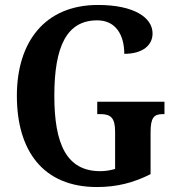

<svg xmlns="http://www.w3.org/2000/svg" viewBox="-20 -744 714 774"><path d="M371 10C450 10 518 -7 587 -42V-210C587 -269 600 -284 636 -284H643V-334H372V-284H385C426 -284 444 -269 444 -214V-63C425 -57 403 -54 384 -54C249 -54 199 -162 199 -358C199 -557 249 -662 372 -662C446 -662 481 -604 481 -527C557 -527 595 -563 595 -609C595 -674 519 -724 375 -724C160 -724 48 -574 48 -358C48 -137 153 10 371 10Z"/></svg>

Font: Noto Serif Myanmar Condensed
Style: Bold
Weight: 700
Width: 3
Designer: Ben Mitchell and the Monotype Design Team
Foundry: Monotype Imaging Inc.
Version: Version 2.106